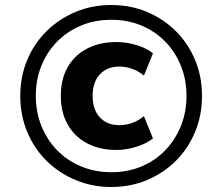

<svg xmlns="http://www.w3.org/2000/svg" viewBox="-20 -736 855 767"><path d="M424 11Q348 11 281.5 -17Q215 -45 165.5 -94Q116 -143 88.5 -209.5Q61 -276 61 -353Q61 -430 88.5 -496Q116 -562 165.5 -611Q215 -660 281 -688Q347 -716 425 -716Q502 -716 568 -688Q634 -660 683 -611Q732 -562 759.5 -496Q787 -430 787 -353Q787 -276 759.5 -209.5Q732 -143 683 -94Q634 -45 568 -17Q502 11 424 11ZM445 -137Q378 -137 328 -163.5Q278 -190 250.5 -238.5Q223 -287 223 -353Q223 -420 250.5 -468Q278 -516 328 -542Q378 -568 445 -568Q485 -568 525 -556Q565 -544 591 -523L555 -434Q535 -451 509.5 -460.5Q484 -470 457 -470Q408 -470 379 -439Q350 -408 350 -353Q350 -298 379 -267Q408 -236 457 -236Q484 -236 509.5 -245.5Q535 -255 555 -272L591 -183Q565 -162 524.5 -149.5Q484 -137 445 -137ZM425 -48Q490 -48 545 -71Q600 -94 640 -135.5Q680 -177 702.5 -232.5Q725 -288 725 -353Q725 -418 702.5 -473.5Q680 -529 640 -570Q600 -611 545 -634Q490 -657 425 -657Q359 -657 304 -634Q249 -611 208.5 -570Q168 -529 145.5 -473.5Q123 -418 123 -353Q123 -288 145.5 -232.5Q168 -177 208.5 -135.5Q249 -94 304.5 -71Q360 -48 425 -48Z"/></svg>

Font: Nunito Sans 10pt ExtraBold
Style: Italic
Weight: 800
Italic angle: -9°
Designer: Vernon Adams
Foundry: Vernon Adams
Version: Version 3.101;gftools[0.9.27]